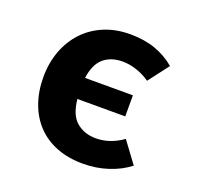

<svg xmlns="http://www.w3.org/2000/svg" viewBox="-104 -660 809 788"><g transform="rotate(20 300.0 -266.0)"><path d="M432 -225H223Q230 -156 264.5 -127.5Q299 -99 348 -99Q410 -99 466 -139L534 -47Q496 -17 444 0Q392 17 335 17Q270 17 219 -3Q168 -23 133 -60Q98 -97 79.5 -148.5Q61 -200 61 -262Q61 -324 80.5 -376.5Q100 -429 136 -467.5Q172 -506 223 -527.5Q274 -549 337 -549Q398 -549 446.5 -532Q495 -515 534 -482L466 -393Q437 -413 406 -423Q375 -433 346 -433Q295 -433 263 -405.5Q231 -378 223 -317H432Z"/></g></svg>

Font: Qzxlaeiskcpccdgjqmyffctclhy
Style: Regular
Weight: 700
Monospace: yes
Designer: Carrois Corporate & Edenspiekermann
Foundry: Carrois Corporate GbR & Edenspiekermann AG
Version: Version 2.001